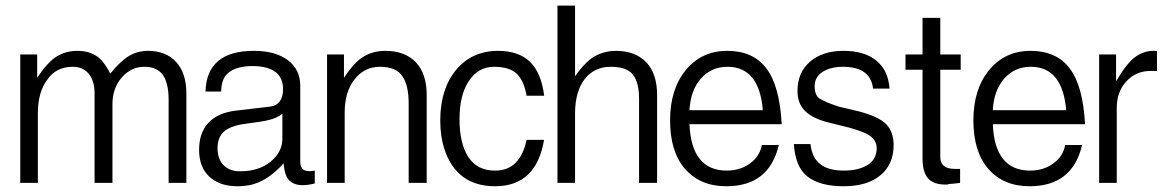

<svg xmlns="http://www.w3.org/2000/svg" viewBox="-20 -645 4063 671"><path d="M569.3 -5.9H631.3V-318.8C631.3 -365.7 619.6 -401.9 595.7 -428.2C571.8 -454.1 539.6 -467.3 498.5 -467.3C473.6 -467.3 451.2 -461.4 431.2 -449.7C411.6 -438 389.6 -417.5 365.2 -387.7C350.1 -418 333.5 -439 315.9 -450.2C297.9 -461.4 276.4 -467.3 250 -467.3C224.1 -467.3 200.7 -460.9 179.2 -448.2C157.7 -435.5 134.8 -410.6 109.9 -373V-454.6H50.8V-5.9H112.3V-251C112.8 -299.3 123.5 -337.9 145 -366.2C165.5 -396.5 195.3 -411.6 234.9 -411.6C258.8 -411.6 277.3 -402.8 291 -386.2C304.2 -369.1 310.5 -346.7 310.5 -318.8V-5.9H373V-280.3C373 -317.9 383.8 -349.1 405.3 -374C427.2 -398.9 453.1 -411.6 483.9 -411.6C514.2 -411.6 536.1 -401.9 549.8 -382.3C563 -362.3 569.3 -334 569.3 -295.9Z M966.8 -247.1V-160.2C966.8 -129.4 953.1 -102.5 925.8 -80.1C898.4 -57.6 862.8 -46.4 818.8 -46.4C794.9 -46.4 775.9 -53.2 761.7 -67.4C747.6 -81.5 740.2 -101.6 740.2 -127C740.2 -152.3 748 -172.4 763.7 -186C779.3 -199.2 805.2 -208.5 841.3 -212.9C877.4 -217.3 904.3 -221.7 921.4 -226.1C939 -230.5 954.1 -237.3 966.8 -247.1ZM1080.1 -3.9V-48.8C1073.2 -47.4 1068.4 -46.9 1064.9 -46.9H1060.1C1039.6 -46.9 1029.3 -58.1 1029.3 -80.1V-345.7C1029.3 -382.8 1015.1 -412.6 986.3 -434.6C957.5 -456.1 918 -467.3 867.2 -467.3C757.3 -467.3 700.7 -419.9 698.2 -325.2H752.9C753.4 -358.9 763.7 -381.8 783.2 -394.5C802.7 -407.7 829.1 -414.1 861.3 -414.1C933.1 -414.1 969.2 -387.2 969.2 -333.5C969.2 -297.4 954.1 -276.9 924.8 -272.5L803.7 -258.3C762.2 -253.4 730.5 -239.3 708.5 -215.8C686.5 -192.9 675.8 -161.1 675.8 -121.1C675.8 -81.5 687.5 -50.3 711.4 -27.8C735.4 -5.4 768.1 5.9 809.1 5.9C825.2 5.9 839.8 4.4 852.5 2C893.1 -6.3 932.6 -31.2 971.2 -74.2C973.6 -44.4 980.5 -23.9 991.7 -13.7C1009.8 3.4 1039.1 6.8 1080.1 -3.9Z M1408.2 -5.9H1471.2V-313C1471.2 -362.8 1458.5 -400.9 1433.1 -427.7C1407.2 -454.1 1372.1 -467.3 1327.1 -467.3C1297.9 -467.3 1272.5 -460.4 1251 -447.3C1229 -434.6 1206.1 -409.7 1182.1 -373V-454.6H1123V-5.9H1184.6V-251C1184.6 -299.3 1195.8 -337.9 1218.8 -367.2C1241.7 -397 1271.5 -411.6 1308.1 -411.6C1345.2 -411.6 1371.1 -400.9 1385.7 -379.4C1400.9 -357.9 1408.2 -325.7 1408.2 -283.2Z M1820.3 -310.5H1881.8C1875 -364.3 1858.4 -403.8 1832 -429.2C1805.2 -454.6 1768.6 -467.3 1720.7 -467.3C1659.7 -467.3 1610.4 -444.8 1573.7 -400.4C1537.1 -356 1518.6 -297.4 1518.6 -223.6C1518.6 -187.5 1523.4 -154.8 1532.2 -126.5C1560.5 -38.1 1620.1 5.9 1710.4 5.9C1806.2 5.9 1863.3 -48.3 1881.3 -156.2H1820.3C1805.2 -84.5 1768.6 -48.8 1710.4 -48.8C1668.5 -48.8 1637.7 -64.5 1616.7 -96.2C1596.2 -127.9 1585.9 -171.9 1585.9 -228.5C1585.9 -284.7 1596.7 -329.1 1618.7 -362.3C1640.6 -395 1669.9 -411.6 1706.5 -411.6C1742.7 -411.6 1769.5 -403.3 1786.6 -386.7C1803.2 -370.1 1814.5 -344.7 1820.3 -310.5Z M2213.4 -5.9H2276.4V-313C2276.4 -362.8 2263.7 -400.9 2238.3 -427.7C2212.4 -454.1 2177.2 -467.3 2132.3 -467.3C2108.4 -467.3 2085 -461.9 2063 -450.7C2040.5 -439.9 2016.1 -415.5 1989.7 -378.4V-625.5H1928.2V-5.9H1989.7V-251C1990.2 -301.8 2002 -341.3 2023.9 -369.6C2046.4 -397.5 2076.2 -411.6 2114.3 -411.6C2151.9 -411.6 2177.7 -402.3 2191.9 -384.3C2206.1 -366.2 2213.4 -337.9 2213.4 -300.3Z M2646 -259.8H2389.6C2392.1 -306.2 2405.3 -342.8 2429.2 -370.1C2453.6 -397.9 2484.4 -411.6 2522.5 -411.6C2596.2 -411.6 2637.7 -360.8 2646 -259.8ZM2701.7 -138.2H2642.6C2637.7 -111.8 2624 -90.3 2601.1 -73.7C2578.1 -57.1 2550.8 -48.8 2520 -48.8C2437.5 -48.8 2394 -103 2389.6 -210.9H2711.9C2707 -301.3 2689 -366.7 2657.7 -406.7C2627 -447.3 2581.1 -467.3 2521.5 -467.3C2461.9 -467.3 2413.6 -444.8 2377 -400.4C2340.3 -356 2321.8 -297.4 2321.8 -224.1C2321.8 -150.9 2339.4 -94.2 2374.5 -54.2C2409.7 -14.2 2457.5 5.9 2518.1 5.9C2618.2 5.9 2679.2 -42 2701.7 -138.2Z M3057.1 -32.7C3087.9 -58.1 3103 -93.3 3103 -138.2C3103 -168.5 3094.7 -192.4 3077.6 -210.4C3060.5 -228 3029.8 -242.7 2984.9 -254.9L2911.1 -272.5C2877 -283.7 2854.5 -293.5 2843.3 -301.3C2832.5 -309.1 2827.1 -323.2 2827.1 -344.2C2827.1 -364.7 2835.9 -381.3 2854.5 -393.6C2872.6 -405.3 2896.5 -411.6 2925.8 -411.6C2990.2 -411.6 3025.4 -386.2 3031.2 -335.4H3088.9C3085.4 -378.9 3069.8 -411.6 3042 -433.6C3014.6 -456.1 2976.1 -467.3 2927.7 -467.3C2878.9 -467.3 2839.8 -454.6 2810.5 -429.2C2781.7 -403.8 2767.1 -370.1 2767.1 -327.6C2767.1 -299.3 2774.9 -276.9 2790.5 -260.3C2806.2 -243.2 2831.1 -229.5 2864.7 -219.7L2950.7 -198.2C2967.8 -193.4 2981.9 -188.5 2993.2 -184.1C3026.9 -171.9 3043.9 -152.8 3043.9 -127.4C3043.9 -101.6 3033.2 -82 3012.7 -68.8C2991.7 -55.7 2963.9 -48.8 2928.7 -48.8C2893.6 -48.8 2866.2 -56.2 2847.2 -70.8C2827.6 -85.4 2815.9 -109.4 2812.5 -141.6H2754.4C2757.8 -88.4 2773.4 -50.3 2802.2 -27.8C2831.1 -5.4 2873 5.9 2928.2 5.9C2983.4 5.9 3026.4 -6.8 3057.1 -32.7Z M3335.4 -5.9V-54.7H3317.4C3283.2 -54.7 3266.1 -68.4 3266.1 -96.7V-401.4H3337.4V-454.6H3266.1V-582.5H3204.1V-454.6H3144.5V-401.4H3204.1V-90.8C3204.1 -59.6 3210.4 -36.6 3223.1 -22C3235.8 -7.3 3256.3 0 3284.2 0H3290.5C3291 0 3293 -0.5 3296.9 -2C3302.7 -2 3315.4 -3.4 3335.4 -5.9Z M3706.1 -259.8H3449.7C3452.1 -306.2 3465.3 -342.8 3489.3 -370.1C3513.7 -397.9 3544.4 -411.6 3582.5 -411.6C3656.2 -411.6 3697.8 -360.8 3706.1 -259.8ZM3761.7 -138.2H3702.6C3697.8 -111.8 3684.1 -90.3 3661.1 -73.7C3638.2 -57.1 3610.8 -48.8 3580.1 -48.8C3497.6 -48.8 3454.1 -103 3449.7 -210.9H3772C3767.1 -301.3 3749 -366.7 3717.8 -406.7C3687 -447.3 3641.1 -467.3 3581.5 -467.3C3522 -467.3 3473.6 -444.8 3437 -400.4C3400.4 -356 3381.8 -297.4 3381.8 -224.1C3381.8 -150.9 3399.4 -94.2 3434.6 -54.2C3469.7 -14.2 3517.6 5.9 3578.1 5.9C3678.2 5.9 3739.3 -42 3761.7 -138.2Z M4001 -397H4023.4V-466.3C4021 -466.8 4017.1 -467.3 4010.7 -467.3C3987.3 -467.3 3965.8 -459.5 3945.8 -444.8C3925.8 -429.7 3904.3 -401.4 3880.4 -360.8V-454.6H3821.3V-5.9H3882.8V-267.6C3882.8 -305.2 3894 -335.9 3916 -360.4C3938.5 -384.8 3966.8 -397 4001 -397Z"/></svg>

Font: Meera New
Style: Regular
Weight: 400
Designer: Hussain K H
Foundry: RIT
Version: 1.4.1